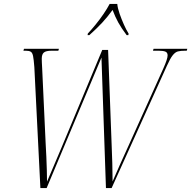

<svg xmlns="http://www.w3.org/2000/svg" viewBox="-20 -964 980 984"><path d="M156 -620Q153 -659 149.5 -676.5Q146 -694 137.5 -699Q129 -704 113 -704H100L103 -714H282L279 -704H244Q216 -704 205 -695Q194 -686 194 -663Q194 -655 194.5 -644Q195 -633 196 -616L214 -228Q216 -197 217.5 -161Q219 -125 220 -91Q221 -57 221 -33Q236 -68 254.5 -111.5Q273 -155 295 -207L504 -708H534L552 -226Q554 -181 555.5 -128.5Q557 -76 557 -34Q572 -70 594 -118.5Q616 -167 639 -218L817 -613Q839 -662 839 -680Q839 -695 827.5 -699.5Q816 -704 794 -704H764L767 -714H940L937 -704H927Q906 -704 892 -700.5Q878 -697 865 -680.5Q852 -664 835 -626L552 0H523L500 -669L219 0H187ZM430 -792Q448 -811 470 -838Q492 -865 511 -893Q530 -921 542 -944H581Q583 -922 593 -893.5Q603 -865 615 -838Q627 -811 639 -792L638 -784H629Q602 -820 586 -849Q570 -878 557 -913Q530 -876 503.5 -847.5Q477 -819 438 -784H429Z"/></svg>

Font: Noto Serif Display Condensed ExtraLight
Style: Italic
Weight: 200
Width: 3
Italic angle: -12°
Designer: Monotype Design Team
Foundry: Monotype Imaging Inc.
Version: Version 2.009